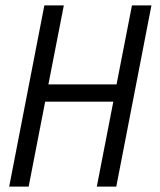

<svg xmlns="http://www.w3.org/2000/svg" viewBox="-20 -690 590 710"><path d="M14 0 144 -670H216L159 -378H411L468 -670H540L410 0H338L399 -314H147L86 0Z"/></svg>

Font: Lode Term
Style: Italic
Weight: 400
Italic angle: -11°
Monospace: yes
Designer: Belleve Invis
Foundry: Belleve Invis
Version: Version 29.2.0